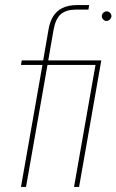

<svg xmlns="http://www.w3.org/2000/svg" viewBox="-20 -740 461 760"><path d="M63 0 148 -483H63L66 -501H151L172 -623Q177 -653 190 -674.5Q203 -696 226.5 -708Q250 -720 287 -720H333L330 -702H281Q242 -702 221 -684Q200 -666 192 -622L171 -501H381L293 0H273L358 -483H168L83 0ZM401 -657Q394 -657 388.5 -663Q383 -669 383 -676Q383 -684 389 -689.5Q395 -695 402 -695Q410 -695 415.5 -689.5Q421 -684 421 -676Q421 -669 415 -663Q409 -657 401 -657Z"/></svg>

Font: DM Sans 17pt Thin
Style: Italic
Weight: 250
Italic angle: -10°
Version: Version 4.004;gftools[0.9.30]